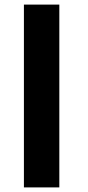

<svg xmlns="http://www.w3.org/2000/svg" viewBox="-20 -815 382 835"><path d="M84 0V-795H238V0Z"/></svg>

Font: Alexandria
Style: Bold
Weight: 700
Designer: Mohamed Gaber
Foundry: Kief Type Foundry
Version: Version 5.100